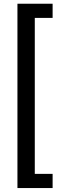

<svg xmlns="http://www.w3.org/2000/svg" viewBox="-20 -832 305 1005"><path d="M255.4 -812.5H71.3V152.3H255.4V78.1H162.1V-738.3H255.4Z"/></svg>

Font: Nahid
Style: Regular
Weight: 400
Foundry: DejaVu fonts team - Redesigned by Saber Rastikerdar
Version: Version 0.3.0